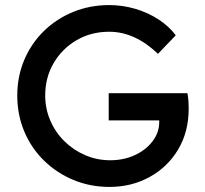

<svg xmlns="http://www.w3.org/2000/svg" viewBox="-20 -726 806 756"><path d="M411 10Q335 10 269 -17.5Q203 -45 153 -94Q103 -143 75.5 -208.5Q48 -274 48 -350Q48 -425 75.5 -490Q103 -555 152.5 -603.5Q202 -652 268 -679Q334 -706 410 -706Q463 -706 513.5 -691Q564 -676 605 -649Q646 -622 672 -587L602 -514Q511 -601 410 -601Q339 -601 282 -568Q225 -535 191.5 -478Q158 -421 158 -350Q158 -298 178 -251.5Q198 -205 233.5 -170Q269 -135 315.5 -115Q362 -95 414 -95Q467 -95 510.5 -115Q554 -135 580.5 -169.5Q607 -204 607 -246V-252H408V-359H718Q721 -342 722 -327.5Q723 -313 723 -299Q723 -207 681.5 -137.5Q640 -68 569 -29Q498 10 411 10Z"/></svg>

Font: Lexend Deca
Style: Regular
Weight: 400
Designer: Bonnie Shaver-Troup, Thomas Jockin
Foundry: Lexend
Version: Version 1.008; ttfautohint (v1.8.4.7-5d5b)